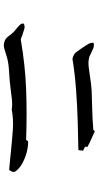

<svg xmlns="http://www.w3.org/2000/svg" viewBox="233 -860 533 1040"><g transform="rotate(90 500.0 -339.5)"><path d="M908 -156Q913 -146 909 -137Q905 -128 899 -122Q875 -124 852 -126.5Q829 -129 807 -131Q740 -138 682 -142Q624 -146 573 -136Q548 -140 522.5 -137.5Q497 -135 468 -131Q463 -130 461 -130Q416 -124 365 -121.5Q314 -119 276 -106Q273 -105 269.5 -104Q266 -103 263 -102Q249 -97 234 -94Q219 -91 201 -98Q185 -105 175 -119.5Q165 -134 152 -147Q147 -152 142 -156Q137 -160 132 -164Q122 -172 114 -180.5Q106 -189 107 -200Q119 -209 136.5 -204Q154 -199 171 -193Q177 -190 183 -188Q189 -186 194 -185Q333 -209 463 -214Q593 -219 736 -214Q741 -216 741 -219.5Q741 -223 747 -225Q776 -225 807 -216.5Q838 -208 865 -193Q892 -178 908 -156ZM797 -522Q794 -518 794 -515.5Q794 -513 794 -511Q795 -508 794.5 -505Q794 -502 791 -497Q723 -496 638 -493.5Q553 -491 465 -484.5Q377 -478 298 -465Q273 -470 261 -486.5Q249 -503 234 -525Q234 -526 233 -527Q225 -538 217 -552.5Q209 -567 212 -580Q228 -583 241.5 -577.5Q255 -572 267 -566Q275 -562 282.5 -558.5Q290 -555 298 -554Q318 -550 342.5 -553Q367 -556 394 -560Q413 -563 433 -565.5Q453 -568 472 -569Q524 -571 573 -572Q622 -573 683 -578Q686 -583 691 -586Q714 -575 736 -565.5Q758 -556 777 -545Q771 -536 776 -532.5Q781 -529 788 -526Q795 -524 797 -522Z"/></g></svg>

Font: Yuji Syuku
Style: Regular
Weight: 400
Designer: Kataoka Yuji
Foundry: Kinuta Font Factory
Version: Version 3.002